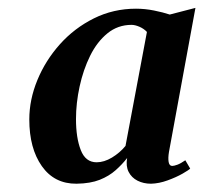

<svg xmlns="http://www.w3.org/2000/svg" viewBox="-20 -820 504 475"><path d="M398 -444Q395.5 -429 397.2 -419.2Q399 -409.5 406 -409.5Q410.5 -409.5 418.8 -412.5Q427 -415.5 438.5 -423.5L450.5 -403Q447.5 -399.5 431.8 -390.5Q416 -381.5 394.8 -373.8Q373.5 -366 353.5 -365.5Q335 -365.5 320.2 -373Q305.5 -380.5 298.2 -394.8Q291 -409 294.5 -429Q282.5 -413.5 266.2 -399Q250 -384.5 226.8 -375.2Q203.5 -366 169.5 -365.5Q114.5 -365 83.5 -409Q52.5 -453 52.5 -524.5Q52.5 -573.5 72.5 -622Q92.5 -670.5 128.2 -710.5Q164 -750.5 212.2 -774.5Q260.5 -798.5 316.5 -798.5Q338.5 -798.5 361 -794Q383.5 -789.5 400 -784L463.5 -800.5ZM343.5 -741Q336 -749 325 -753.8Q314 -758.5 305.5 -758.5Q271.5 -758.5 245.8 -737.5Q220 -716.5 203 -682Q186 -647.5 177 -606.2Q168 -565 168 -525.5Q168 -479 179.8 -448.8Q191.5 -418.5 219 -418.5Q237.5 -418.5 257 -430.2Q276.5 -442 290.5 -459Z"/></svg>

Font: Merriweather 60pt
Style: Bold Italic
Weight: 700
Italic angle: -7.8°
Version: Version 2.101